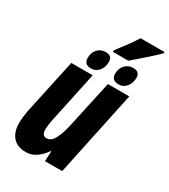

<svg xmlns="http://www.w3.org/2000/svg" viewBox="-210 -963 947 1073"><g transform="rotate(30 263.5 -426.0)"><path d="M277 -730Q305 -767 327 -796Q349 -825 372 -862H527L526 -854Q515 -842 494.5 -823.5Q474 -805 451 -784.5Q428 -764 407.5 -746.5Q387 -729 376 -719H275ZM217 -577Q171 -577 171 -619Q171 -654 191 -676Q211 -698 244 -698Q285 -698 285 -658Q285 -623 265.5 -600Q246 -577 217 -577ZM395 -577Q348 -577 348 -619Q348 -654 368.5 -676Q389 -698 421 -698Q463 -698 463 -658Q463 -624 443.5 -600.5Q424 -577 395 -577ZM134 10Q79 10 50 -22.5Q21 -55 21 -113Q21 -131 23.5 -152.5Q26 -174 30 -196L106 -549H244L177 -233Q166 -184 166 -153Q166 -115 196 -115Q227 -115 247 -156.5Q267 -198 280 -264L342 -549H480L364 0H253L256 -65H253Q229 -31 199.5 -10.5Q170 10 134 10Z"/></g></svg>

Font: Noto Sans ExtraCondensed ExtraBold
Style: Italic
Weight: 800
Width: 2
Italic angle: -12°
Designer: Monotype Design Team
Foundry: Monotype Imaging Inc.
Version: Version 2.013; ttfautohint (v1.8.4.7-5d5b)